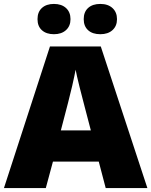

<svg xmlns="http://www.w3.org/2000/svg" viewBox="-20 -952 766 972"><path d="M515.1 0 480 -133.8H248L211.9 0H0L232.9 -716.8H490.2L726.1 0ZM439.9 -292 409.2 -409.2Q398.4 -448.2 383.1 -510.3Q367.7 -572.3 362.8 -599.1Q358.4 -574.2 345.5 -517.1Q332.5 -460 288.1 -292ZM169.9 -855Q169.9 -891.6 192.4 -911.9Q214.8 -932.1 252.9 -932.1Q291.5 -932.1 314.2 -911.4Q336.9 -890.6 336.9 -855Q336.9 -820.3 314.2 -799.6Q291.5 -778.8 252.9 -778.8Q214.8 -778.8 192.4 -798.8Q169.9 -818.8 169.9 -855ZM403.8 -855Q403.8 -891.6 426.3 -911.9Q448.7 -932.1 487.8 -932.1Q526.9 -932.1 549.6 -911.1Q572.3 -890.1 572.3 -855Q572.3 -820.3 549.6 -799.6Q526.9 -778.8 487.8 -778.8Q448.2 -778.8 426 -799.1Q403.8 -819.3 403.8 -855Z"/></svg>

Font: Open Sans ExtBd
Style: Bold
Weight: 800
Foundry: Ascender Corporation
Version: Version 1.10